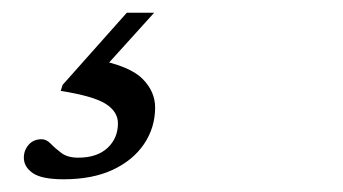

<svg xmlns="http://www.w3.org/2000/svg" viewBox="-20 -36 540 302"><path d="M80 246Q45.5 246 31.5 236.2Q17.5 226.5 17.5 212Q17.5 200.5 25 191.8Q32.5 183 45.5 183Q53 183 60 190.2Q67 197.5 76.8 204.8Q86.5 212 103 212Q132.5 212 149 196.8Q165.5 181.5 165.5 158Q165.5 139.5 146 127.2Q126.5 115 75.5 107L78.5 97.5L179.5 -16H222.5L123 94L131 57.5Q184.5 68 204.2 88Q224 108 224 133Q224 164.5 206.8 190.2Q189.5 216 157.5 231Q125.5 246 80 246Z"/></svg>

Font: Newsreader 11pt
Style: Italic
Weight: 400
Italic angle: -17°
Version: Version 1.003